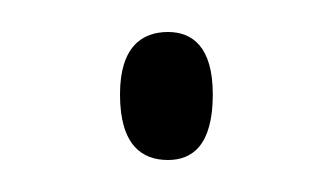

<svg xmlns="http://www.w3.org/2000/svg" viewBox="-20 -417 208 120"><path d="M85 -317C100 -317 113 -326 113 -358C113 -388 100 -397 85 -397C69 -397 55 -388 55 -358C55 -326 69 -317 85 -317Z"/></svg>

Font: Noto Serif Devanagari Condensed Thin
Style: Regular
Weight: 100
Width: 3
Designer: Universal Thirst, Indian Type Foundry and the Monotype Design Team
Foundry: Monotype Imaging Inc.
Version: Version 2.004